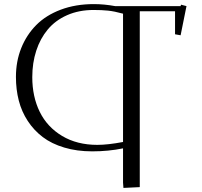

<svg xmlns="http://www.w3.org/2000/svg" viewBox="-20 -732 988 941"><path d="M58.1 -355Q58.1 -431.2 84 -496.1Q109.9 -561 157.5 -609.1Q205.1 -657.2 277.8 -684.6Q350.6 -711.9 439.9 -711.9Q490.7 -711.9 543.9 -702.1H865.2L867.2 -709L894 -702.1L865.2 -559.1L837.9 -564V-676.8H665V185.1L585 189L583 163.1V-4.9Q511.2 9.8 432.1 9.8Q356.9 9.8 294.9 -8.8Q232.9 -27.3 189.5 -60.3Q146 -93.3 116 -139.2Q85.9 -185.1 72 -239.3Q58.1 -293.5 58.1 -355ZM138.2 -354Q138.2 -258.3 174.8 -183.8Q211.4 -109.4 284.4 -65.7Q357.4 -22 457 -22Q508.3 -22 583 -36.1V-665Q540 -676.8 509.5 -679.9Q479 -683.1 439 -683.1Q366.7 -683.1 309.1 -657.7Q251.5 -632.3 214.4 -587.9Q177.2 -543.5 157.7 -483.6Q138.2 -423.8 138.2 -354Z"/></svg>

Font: Dehuti Alt
Style: Book
Weight: 400
Version: Version 1.2